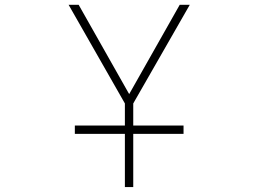

<svg xmlns="http://www.w3.org/2000/svg" viewBox="-20 -544 1040 783"><path d="M285.2 2V-32.2H489.3V-122.1L259.8 -524.4H300.8L506.8 -160.2L712.9 -524.4H753.9L523.4 -122.1V-32.2H728.5V2H523.4V218.8H489.3V2Z"/></svg>

Font: GenEi Gothic M ExtraLight
Style: Regular
Weight: 200
Designer: o_tamon (Modified); [Source Han Sans]
Ryoko NISHIZUKA  (kana & ideographs); Paul D. Hunt (Latin, Greek & Cyrillic); Wenl
Version: Version 1.1a;Original Version 1.004